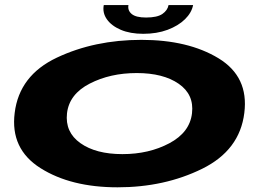

<svg xmlns="http://www.w3.org/2000/svg" viewBox="-20 -754 1082 778"><path d="M456.5 5Q267 5 144 -72.8Q21 -150.5 39.5 -296.5Q58 -448.5 210.5 -520.5Q363 -592.5 553 -592.5Q742.5 -592.5 865.5 -517.8Q988.5 -443 970 -296.5Q951.5 -145 799 -70Q646.5 5 456.5 5ZM476 -129.5Q583.5 -129.5 666.2 -173.5Q749 -217.5 758 -295Q767 -371 704.2 -414.5Q641.5 -458 534 -458Q426.5 -458 343.5 -415.2Q260.5 -372.5 251.5 -295Q243 -218.5 305.8 -174Q368.5 -129.5 476 -129.5ZM560.5 -617Q507.5 -617 469.5 -633.2Q431.5 -649.5 413 -676Q394.5 -702.5 400.5 -733.5H500.5Q496.5 -711.5 513.8 -697.2Q531 -683 572 -683Q617 -683 638 -697.5Q659 -712 663 -733.5H762.5Q756.5 -702.5 729.5 -676Q702.5 -649.5 659 -633.2Q615.5 -617 560.5 -617Z"/></svg>

Font: Anybody UltraExpanded Regular
Style: Bold Italic
Weight: 700
Width: 9
Italic angle: -10°
Designer: Tyler Finck
Foundry: Etcetera Type Company
Version: Version 1.010; ttfautohint (v1.8.3) -l 8 -r 50 -G 200 -x 14 